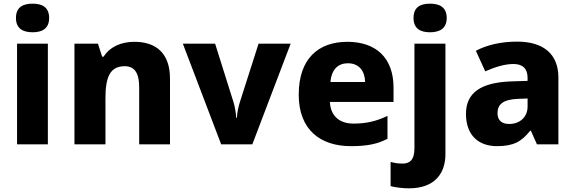

<svg xmlns="http://www.w3.org/2000/svg" viewBox="-20 -787 3135 1047"><path d="M158 -767C108 -767 67 -750 67 -689C67 -629 108 -611 158 -611C207 -611 248 -629 248 -689C248 -750 207 -767 158 -767ZM241 -549H73V0H241Z M713 -559C640 -559 580 -532 545 -478H537L514 -549H386V0H555V-250C555 -363 578 -426 660 -426C715 -426 739 -387 739 -311V0H907V-358C907 -499 829 -559 713 -559Z M1186 0H1356L1565 -549H1390L1288 -230C1280 -205 1273 -173 1272 -145H1268C1267 -172 1260 -208 1253 -231L1153 -549H977Z M1874 -559C1715 -559 1609 -466 1609 -271C1609 -78 1728 10 1894 10C1983 10 2039 -2 2093 -30V-155C2032 -126 1978 -113 1908 -113C1827 -113 1782 -159 1779 -231H2126V-309C2126 -473 2029 -559 1874 -559ZM1877 -442C1939 -442 1970 -398 1971 -340H1782C1788 -410 1825 -442 1877 -442Z M2235 -689C2235 -629 2275 -611 2325 -611C2374 -611 2416 -629 2416 -689C2416 -750 2374 -767 2325 -767C2275 -767 2235 -750 2235 -689ZM2210 240C2356 240 2409 153 2409 53V-549H2240V22C2240 89 2211 105 2175 105C2150 105 2133 102 2110 96V228C2135 235 2178 240 2210 240Z M2800 -560C2712 -560 2635 -542 2575 -510L2626 -398C2679 -421 2731 -438 2780 -438C2828 -438 2857 -415 2857 -362V-346L2763 -343C2604 -336 2521 -283 2521 -166C2521 -46 2593 10 2690 10C2781 10 2824 -15 2871 -74H2875L2908 0H3025V-364C3025 -493 2943 -560 2800 -560ZM2806 -248 2857 -250V-206C2857 -147 2813 -111 2757 -111C2719 -111 2693 -128 2693 -170C2693 -217 2722 -245 2806 -248Z"/></svg>

Font: Noto Sans Ethiopic ExtraBold
Style: Regular
Weight: 800
Designer: Monotype Design Team
Foundry: Monotype Imaging Inc.
Version: Version 2.102